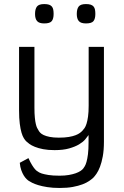

<svg xmlns="http://www.w3.org/2000/svg" viewBox="-20 -723 605 939"><path d="M413.1 -62.5Q407.2 -53.7 396.5 -41Q385.7 -28.3 366.5 -16.8Q347.2 -5.4 318.1 2.9Q289.1 11.2 247.1 11.2Q214.8 11.2 191.2 6.6Q167.5 2 150.6 -4.9Q133.8 -11.7 123.5 -19.3Q113.3 -26.9 107.9 -32.2Q102.5 -37.6 96.4 -47.4Q90.3 -57.1 85.2 -74.2Q80.1 -91.3 76.7 -117.9Q73.2 -144.5 73.2 -183.6V-493.7H148.4V-196.8Q148.4 -167 150.4 -147.7Q152.3 -128.4 155.3 -116.2Q158.2 -104 161.4 -97.7Q164.6 -91.3 167 -87.9Q169.9 -81.5 176 -74.7Q182.1 -67.9 193.6 -62.5Q205.1 -57.1 223.1 -53.5Q241.2 -49.8 267.6 -49.8Q296.4 -49.8 316.4 -53.2Q336.4 -56.6 349.6 -61.8Q362.8 -66.9 370.6 -72.8Q378.4 -78.6 383.3 -84Q388.2 -88.9 393.6 -96.7Q398.9 -104.5 403.3 -118.4Q407.7 -132.3 410.6 -153.3Q413.6 -174.3 413.6 -206.1V-493.7H488.3V-30.3Q488.3 11.2 482.7 41.5Q477.1 71.8 469 92.8Q460.9 113.8 451.9 126.7Q442.9 139.6 436 146.5Q428.7 153.3 416 162.1Q403.3 170.9 383.5 178.5Q363.8 186 336.2 191.2Q308.6 196.3 272 196.3Q237.3 196.3 211.4 192.1Q185.5 188 167.2 182.4Q148.9 176.8 137.7 171.1Q126.5 165.5 121.6 162.1Q116.7 159.2 109.9 152.6Q103 146 96.4 135.5Q89.8 125 84.2 109.6Q78.6 94.2 76.7 73.2L119.1 50.3Q128.9 71.8 136.7 84.2Q144.5 96.7 150.4 103.5Q157.2 111.8 163.1 114.7Q169.9 120.6 184.1 125.5Q196.3 129.4 217 132.8Q237.8 136.2 271.5 136.2Q296.9 136.2 316.4 132.8Q335.9 129.4 350.3 124.3Q364.7 119.1 373.8 113Q382.8 106.9 387.2 101.1Q390.1 97.2 394.5 90.1Q398.9 83 403.1 68.6Q407.2 54.2 410.2 31.2Q413.1 8.3 413.1 -27.3ZM196.3 -703.1Q210.9 -703.1 220 -700Q229 -696.8 233.9 -690.7Q238.8 -684.6 240.5 -675.5Q242.2 -666.5 242.2 -654.8Q242.2 -631.3 233.2 -619.9Q224.1 -608.4 196.3 -608.4Q171.4 -608.4 161.4 -619.9Q151.4 -631.3 151.4 -654.8Q151.4 -678.7 160.6 -690.9Q169.9 -703.1 196.3 -703.1ZM400.4 -703.1Q415 -703.1 424.1 -700Q433.1 -696.8 438 -690.7Q442.9 -684.6 444.6 -675.5Q446.3 -666.5 446.3 -654.8Q446.3 -631.3 437.3 -619.9Q428.2 -608.4 400.4 -608.4Q375.5 -608.4 365.5 -619.9Q355.5 -631.3 355.5 -654.8Q355.5 -678.7 364.7 -690.9Q374 -703.1 400.4 -703.1Z"/></svg>

Font: Metrophobic
Style: Regular
Weight: 400
Designer: vernon adams
Foundry: vernon adams
Version: Version 1.000